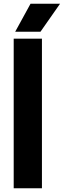

<svg xmlns="http://www.w3.org/2000/svg" viewBox="-20 -1017 344 1037"><path d="M54 0V-808H206.5V0ZM62 -845.5 145 -997H304.5L198.5 -845.5Z"/></svg>

Font: Encode Sans SmCnd
Style: Bold
Weight: 700
Width: 4
Designer: Multiple Designers
Foundry: Impallari Type
Version: Version 3.002; ttfautohint (v1.8.3) -l 8 -r 50 -G 200 -x 14 